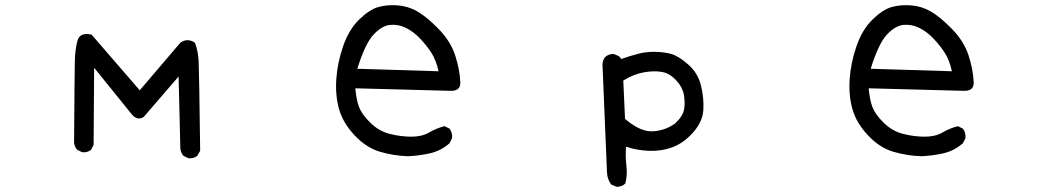

<svg xmlns="http://www.w3.org/2000/svg" viewBox="-20 -595 4040 748"><path d="M713.9 21.5 694.3 11.7Q684.6 0 682.6 -15.6L675.8 -296.9Q575.2 -180.7 540 -139.6Q516.6 -124 495.1 -147.5L346.7 -331.1L344.7 -31.2L335 -11.7Q321.3 0 299.8 -2L280.3 -11.7Q270.5 -23.4 268.6 -39.1Q270.5 -311.5 271.5 -356.4Q272.5 -401.4 281.7 -436Q291 -470.7 336.9 -460L524.4 -243.2L682.6 -428.7Q710 -448.2 739.3 -428.7Q752 -395.5 753.9 -356.4Q755.9 -317.4 759.8 -7.8L749 11.7Q735.4 23.4 713.9 21.5Z M1569.3 13.7Q1512.7 11.7 1460 -3.9Q1407.2 -19.5 1362.3 -66.9Q1317.4 -114.3 1301.8 -167Q1286.1 -219.7 1290 -284.2Q1293.9 -348.6 1316.4 -414.1Q1338.9 -479.5 1378.9 -518.6Q1418.9 -557.6 1453.1 -567.4Q1487.3 -577.1 1528.3 -574.2Q1569.3 -571.3 1605.5 -550.8Q1641.6 -530.3 1688.5 -482.4Q1735.4 -434.6 1753.4 -378.9Q1771.5 -323.2 1773.4 -272.5Q1773.4 -239.3 1733.4 -241.2L1364.3 -251Q1368.2 -206.1 1378.9 -177.7Q1389.6 -149.4 1422.9 -116.7Q1456.1 -84 1499 -73.2Q1542 -62.5 1583 -62.5Q1624 -62.5 1652.3 -79.1Q1680.7 -95.7 1711.9 -103.5L1731.4 -93.8Q1743.2 -78.1 1741.2 -56.6L1731.4 -37.1Q1698.2 -7.8 1656.2 2Q1614.3 11.7 1569.3 13.7ZM1688.5 -317.4Q1678.7 -362.3 1659.2 -391.6Q1639.6 -420.9 1615.2 -446.3Q1590.8 -471.7 1561.5 -486.3Q1532.2 -501 1500 -498Q1467.8 -495.1 1435.1 -460Q1402.3 -424.8 1372.1 -327.1Z M2381.8 132.8 2361.3 124Q2345.7 103.5 2344.7 76.2Q2343.8 48.8 2327.1 -344.7Q2328.1 -360.4 2336.9 -372.1Q2349.6 -384.8 2371.1 -384.8L2391.6 -376L2400.4 -365.2Q2436.5 -377.9 2467.3 -385.7Q2498 -393.6 2531.2 -393.1Q2564.5 -392.6 2593.3 -385.3Q2622.1 -377.9 2660.6 -344.2Q2699.2 -310.5 2710.9 -261.7Q2722.7 -212.9 2720.2 -167.5Q2717.8 -122.1 2681.6 -80.6Q2645.5 -39.1 2602.5 -22.5Q2559.6 -5.9 2511.2 -7.3Q2462.9 -8.8 2418.9 -23.4Q2416 12.7 2420.4 50.3Q2424.8 87.9 2416 120.1Q2403.3 132.8 2381.8 132.8ZM2610.4 -114.3Q2641.6 -143.6 2645.5 -170.9Q2649.4 -198.2 2644 -227.1Q2638.7 -255.9 2614.3 -282.2Q2589.8 -308.6 2560.1 -314.5Q2530.3 -320.3 2489.7 -313.5Q2449.2 -306.6 2408.2 -281.2L2415 -131.8Q2475.6 -80.1 2524.4 -83.5Q2573.2 -86.9 2610.4 -114.3Z M3569.3 13.7Q3512.7 11.7 3460 -3.9Q3407.2 -19.5 3362.3 -66.9Q3317.4 -114.3 3301.8 -167Q3286.1 -219.7 3290 -284.2Q3293.9 -348.6 3316.4 -414.1Q3338.9 -479.5 3378.9 -518.6Q3418.9 -557.6 3453.1 -567.4Q3487.3 -577.1 3528.3 -574.2Q3569.3 -571.3 3605.5 -550.8Q3641.6 -530.3 3688.5 -482.4Q3735.4 -434.6 3753.4 -378.9Q3771.5 -323.2 3773.4 -272.5Q3773.4 -239.3 3733.4 -241.2L3364.3 -251Q3368.2 -206.1 3378.9 -177.7Q3389.6 -149.4 3422.9 -116.7Q3456.1 -84 3499 -73.2Q3542 -62.5 3583 -62.5Q3624 -62.5 3652.3 -79.1Q3680.7 -95.7 3711.9 -103.5L3731.4 -93.8Q3743.2 -78.1 3741.2 -56.6L3731.4 -37.1Q3698.2 -7.8 3656.2 2Q3614.3 11.7 3569.3 13.7ZM3688.5 -317.4Q3678.7 -362.3 3659.2 -391.6Q3639.6 -420.9 3615.2 -446.3Q3590.8 -471.7 3561.5 -486.3Q3532.2 -501 3500 -498Q3467.8 -495.1 3435.1 -460Q3402.3 -424.8 3372.1 -327.1Z"/></svg>

Font: NaikaiFont
Style: Regular
Weight: 400
Version: Version 1.67